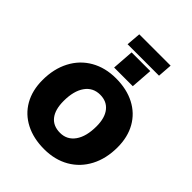

<svg xmlns="http://www.w3.org/2000/svg" viewBox="-288 -1215 1382 1382"><g transform="rotate(45 403.0 -523.5)"><path d="M49 -333Q49 -447 94.5 -534Q140 -621 223 -668.5Q306 -716 415 -716Q524 -716 605 -674Q686 -632 730 -554.5Q774 -477 774 -372Q774 -258 728.5 -171Q683 -84 600.5 -36.5Q518 11 409 11Q300 11 218.5 -31Q137 -73 93 -150.5Q49 -228 49 -333ZM560 -372Q560 -458 522.5 -505Q485 -552 418 -552Q345 -552 304 -494Q263 -436 263 -334Q263 -246 300 -199.5Q337 -153 407 -153Q478 -153 519 -211Q560 -269 560 -372ZM552 -927 540 -761H350L362 -927ZM309 -1058H628L620 -948H300Z"/></g></svg>

Font: Nunito Sans Heavy Heavy
Style: Italic
Weight: 400
Italic angle: -4.541°
Designer: Vernon Adams
Foundry: Vernon Adams
Version: Version 2.002